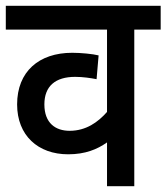

<svg xmlns="http://www.w3.org/2000/svg" viewBox="-20 -642 574 662"><path d="M534 -540V-622H0V-540H349V-256C318 -221 277 -191 220 -191C172 -191 133 -217 133 -282C133 -345 171 -377 239 -377C266 -377 292 -373 313 -369L320 -451C300 -456 259 -460 229 -460C114 -460 39 -395 39 -282C39 -175 111 -110 215 -110C274 -110 315 -127 349 -151V0H443V-540Z"/></svg>

Font: Noto Sans SemiCondensed Medium
Style: Regular
Weight: 500
Width: 4
Designer: Monotype Design Team
Foundry: Monotype Imaging Inc.
Version: Version 2.013